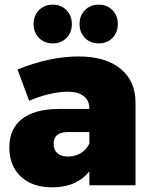

<svg xmlns="http://www.w3.org/2000/svg" viewBox="-20 -794 647 823"><path d="M561 -353V0H363V-60Q338 -27 297.5 -9Q257 9 204 9Q118 9 69 -37.5Q20 -84 20 -162Q20 -241 73.5 -283.5Q127 -326 230 -327H363V-329Q363 -363 339 -382Q315 -401 269 -401Q236 -401 192.5 -391Q149 -381 105 -362L55 -496Q193 -552 317 -552Q432 -552 496.5 -499.5Q561 -447 561 -353ZM363 -179V-228H271Q210 -228 210 -177Q210 -151 226 -137Q242 -123 271 -123Q302 -123 327 -138Q352 -153 363 -179ZM288 -691Q288 -655 265 -631.5Q242 -608 206 -608Q170 -608 147 -631.5Q124 -655 124 -691Q124 -727 147 -750.5Q170 -774 206 -774Q242 -774 265 -750.5Q288 -727 288 -691ZM485 -691Q485 -655 462 -631.5Q439 -608 403 -608Q367 -608 344 -631.5Q321 -655 321 -691Q321 -727 344 -750.5Q367 -774 403 -774Q439 -774 462 -750.5Q485 -727 485 -691Z"/></svg>

Font: #9Slide03 Montserrat ExtraBold
Style: Regular
Weight: 800
Designer: Julieta Ulanovsky
Foundry: Julieta Ulanovsky
Version: Version 6.001